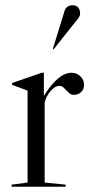

<svg xmlns="http://www.w3.org/2000/svg" viewBox="-20 -711 354 731"><path d="M230 -8V0H24V-8L85 -16V-366L26 -388V-395L139 -434H147V-346Q202 -434 252 -434Q272 -434 286 -420.5Q300 -407 300 -388Q300 -371 289 -360.5Q278 -350 262 -350Q251 -350 244.5 -355.5Q238 -361 232.5 -367Q227 -373 221 -378.5Q215 -384 206 -384Q190 -384 173.5 -365.5Q157 -347 150 -321V-16ZM226 -670Q233 -691 257 -691Q271 -691 278 -682Q285 -673 285 -660Q285 -650 277 -640Q269 -630 249 -605L184 -523L181 -524Z"/></svg>

Font: Libre Caslon Display
Style: Regular
Weight: 400
Designer: Pablo Impallari, Rodrigo Fuenzalida
Foundry: Pablo Impallari, Rodrigo Fuenzalida
Version: Version 1.002; ttfautohint (v1.5)